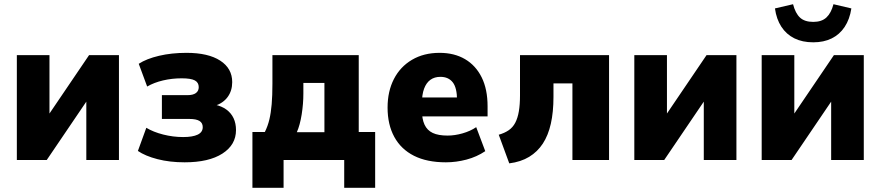

<svg xmlns="http://www.w3.org/2000/svg" viewBox="-20 -760 4183 912"><path d="M60 0V-498H215V-178H186L403 -498H545V0H390V-320H419L202 0Z M857 11Q786 11 728 -4Q670 -19 635 -43L675 -153Q708 -133 755 -121Q802 -109 850 -109Q895 -109 919 -120.5Q943 -132 943 -156Q943 -176 927.5 -185.5Q912 -195 880 -195H749V-308H870Q897 -308 910.5 -318Q924 -328 924 -346Q924 -368 905.5 -378Q887 -388 843 -388Q797 -388 754.5 -378Q712 -368 679 -349L639 -457Q676 -481 735.5 -495Q795 -509 866 -509Q969 -509 1026 -472Q1083 -435 1083 -370Q1083 -329 1061.5 -299.5Q1040 -270 1000 -257V-263Q1033 -256 1055.5 -239.5Q1078 -223 1089.5 -198.5Q1101 -174 1101 -142Q1101 -72 1036.5 -30.5Q972 11 857 11Z M1179 132V-133H1238Q1252 -161 1259.5 -192.5Q1267 -224 1270.5 -265Q1274 -306 1274 -362V-498H1684V-133H1762V132H1615V0H1327V132ZM1390 -132H1521V-366H1421V-316Q1421 -267 1413 -216.5Q1405 -166 1390 -132Z M2098 11Q2008 11 1946.5 -20Q1885 -51 1853 -109.5Q1821 -168 1821 -249Q1821 -326 1851 -384.5Q1881 -443 1937 -476Q1993 -509 2068 -509Q2138 -509 2189 -479Q2240 -449 2268 -392.5Q2296 -336 2296 -255V-207H1966V-297H2164L2151 -283Q2151 -343 2130.5 -369Q2110 -395 2072 -395Q2044 -395 2024.5 -381Q2005 -367 1994.5 -339Q1984 -311 1984 -267V-238Q1984 -195 1996.5 -168Q2009 -141 2035.5 -128.5Q2062 -116 2106 -116Q2140 -116 2177 -126.5Q2214 -137 2242 -156L2285 -42Q2245 -15 2196 -2Q2147 11 2098 11Z M2399 16 2349 -120Q2377 -128 2396.5 -141.5Q2416 -155 2427.5 -177Q2439 -199 2444.5 -231Q2450 -263 2450 -306V-498H2873V0H2699V-364H2609V-300Q2609 -228 2596.5 -172.5Q2584 -117 2558.5 -78Q2533 -39 2493.5 -15Q2454 9 2399 16Z M2993 0V-498H3148V-178H3119L3336 -498H3478V0H3323V-320H3352L3135 0Z M3598 0V-498H3753V-178H3724L3941 -498H4083V0H3928V-320H3957L3740 0ZM3843 -559Q3791 -559 3753 -578Q3715 -597 3691.5 -633Q3668 -669 3661 -720L3747 -740Q3758 -697 3780 -676.5Q3802 -656 3843 -656Q3883 -656 3905.5 -677Q3928 -698 3939 -740L4024 -720Q4016 -668 3992 -632Q3968 -596 3930.5 -577.5Q3893 -559 3843 -559Z"/></svg>

Font: Nunito Sans 10pt SemiCondensed Black
Style: Regular
Weight: 900
Width: 4
Designer: Vernon Adams
Foundry: Vernon Adams
Version: Version 3.101;gftools[0.9.27]